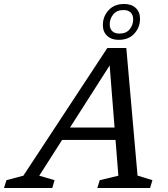

<svg xmlns="http://www.w3.org/2000/svg" viewBox="-84 -946 846 966"><path d="M200 -242 220 -304.5H552.5L532 -242ZM608 -62.5 683 -39.5 671 0H405.5L418 -39.5L511.5 -62L465.5 -644.5H485.5L113.5 -62L190.5 -39.5L179 0H-64L-51.5 -39.5L33.5 -62L456 -704.5H551.5ZM541 -926Q577.5 -926 599 -905.8Q620.5 -885.5 620.5 -852Q620.5 -808.5 592 -777Q563.5 -745.5 513 -745.5Q476.5 -745.5 455 -765.8Q433.5 -786 433.5 -819.5Q433.5 -863 462.2 -894.5Q491 -926 541 -926ZM517 -777Q551 -777 568.5 -798.8Q586 -820.5 586 -848Q586 -870.5 573.5 -883Q561 -895.5 537.5 -895.5Q503.5 -895.5 485.8 -873.5Q468 -851.5 468 -823.5Q468 -801.5 480.8 -789.2Q493.5 -777 517 -777Z"/></svg>

Font: Newsreader 10pt
Style: Italic
Weight: 400
Italic angle: -17°
Version: Version 1.003